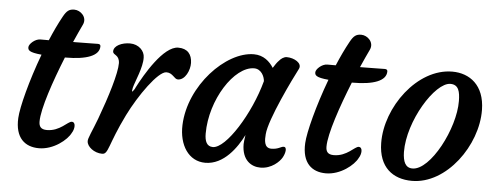

<svg xmlns="http://www.w3.org/2000/svg" viewBox="-45 -751 2272 872"><g transform="rotate(5 1090.5 -315.5)"><path d="M50.8 -124C45.9 -32.7 92.3 4.9 155.8 4.9C222.2 4.9 282.7 -44.4 298.8 -77.6C311 -95.7 314.5 -127.9 294.4 -127.9C276.4 -127.9 244.6 -80.6 184.6 -80.6C157.2 -80.6 148.4 -93.8 148.4 -116.7C148.4 -174.8 192.4 -303.2 237.8 -416H241.7C335.4 -416 394 -437 394 -480.5C394 -486.3 390.6 -490.7 382.3 -490.7C339.4 -490.7 342.3 -489.3 280.3 -489.3H268.6C282.7 -521.5 295.9 -549.8 306.6 -572.3C322.3 -606.4 290.5 -636.2 261.7 -636.2C238.3 -636.2 227.1 -627.4 211.9 -600.1C192.9 -565.9 174.8 -527.3 158.2 -487.8H119.6C95.2 -487.8 68.4 -462.4 68.4 -448.2C68.4 -435.5 71.8 -424.8 130.9 -419.4C85 -296.4 53.2 -173.3 50.8 -124Z M374 -45.9C374.5 -22 407.2 4.9 444.3 4.9C473.6 4.9 467.8 -38.6 537.1 -179.2C583.5 -272.9 665.5 -389.2 703.1 -389.2C732.9 -389.2 740.2 -361.3 757.3 -361.3C790.5 -361.3 811.5 -408.2 810.5 -441.4C809.6 -480 789.6 -505.4 747.1 -505.4C679.7 -505.4 600.6 -368.7 569.3 -307.6C567.9 -302.2 560.5 -292 555.2 -287.6C554.2 -292.5 555.7 -298.8 557.1 -306.6C564.5 -335.9 596.2 -402.8 594.2 -447.3C594.2 -476.6 567.4 -505.4 526.9 -505.4C490.7 -505.4 453.6 -489.3 453.6 -462.9C454.6 -443.8 482.4 -452.1 484.4 -412.1C484.9 -365.7 451.2 -256.3 412.6 -152.3C392.1 -97.2 372.1 -58.1 374 -45.9Z M914.1 4.9C999 4.9 1056.6 -78.6 1085.4 -136.7C1082.5 -118.2 1080.6 -100.1 1080.6 -95.2C1080.6 -21 1124.5 4.9 1165.5 4.9C1216.8 4.9 1252 -30.8 1262.7 -49.8C1274.4 -70.3 1279.8 -98.6 1263.2 -98.6C1250.5 -98.6 1239.7 -85 1207.5 -85C1172.9 -85 1174.8 -124 1176.8 -148.4C1181.6 -216.3 1277.3 -411.6 1301.3 -457.5C1314 -483.9 1275.4 -505.4 1241.7 -505.4C1228 -505.4 1214.8 -495.1 1207 -485.4C1199.7 -478.5 1190.4 -464.8 1182.1 -451.2C1164.6 -479 1136.2 -505.4 1091.8 -505.4C963.9 -505.4 803.2 -337.4 796.4 -157.2C793 -65.9 837.9 4.9 914.1 4.9ZM904.8 -127.9C904.8 -281.7 1007.8 -441.9 1098.6 -441.9C1130.9 -441.9 1146 -409.2 1147.5 -387.7C1106.9 -236.3 1002.4 -69.3 942.4 -69.3C914.6 -69.3 904.8 -92.8 904.8 -127.9Z M1358.9 -124C1354 -32.7 1400.4 4.9 1463.9 4.9C1530.3 4.9 1590.8 -44.4 1606.9 -77.6C1619.1 -95.7 1622.6 -127.9 1602.5 -127.9C1584.5 -127.9 1552.7 -80.6 1492.7 -80.6C1465.3 -80.6 1456.5 -93.8 1456.5 -116.7C1456.5 -174.8 1500.5 -303.2 1545.9 -416H1549.8C1643.6 -416 1702.1 -437 1702.1 -480.5C1702.1 -486.3 1698.7 -490.7 1690.4 -490.7C1647.5 -490.7 1650.4 -489.3 1588.4 -489.3H1576.7C1590.8 -521.5 1604 -549.8 1614.7 -572.3C1630.4 -606.4 1598.6 -636.2 1569.8 -636.2C1546.4 -636.2 1535.2 -627.4 1520 -600.1C1501 -565.9 1482.9 -527.3 1466.3 -487.8H1427.7C1403.3 -487.8 1376.5 -462.4 1376.5 -448.2C1376.5 -435.5 1379.9 -424.8 1439 -419.4C1393.1 -296.4 1361.3 -173.3 1358.9 -124Z M1702.6 -154.3C1704.1 -43.9 1769 4.9 1856.4 4.9C2013.7 4.9 2147.9 -182.1 2145.5 -344.2C2144 -456.5 2075.7 -505.4 1996.6 -505.4C1836.9 -505.4 1700.2 -317.4 1702.6 -154.3ZM1809.1 -122.6C1807.6 -263.7 1922.4 -449.2 1992.7 -449.2C2030.8 -449.2 2037.1 -416.5 2037.6 -375C2039.1 -249.5 1936 -51.3 1854 -51.3C1821.3 -51.3 1810.1 -79.1 1809.1 -122.6Z"/></g></svg>

Font: Courgette
Style: Regular
Weight: 400
Designer: Karolina Lach
Foundry: Karolina Lach
Version: Version 1.002